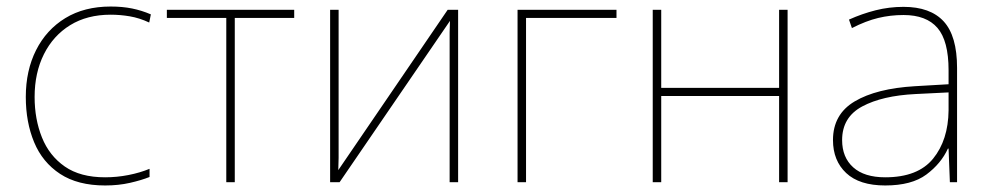

<svg xmlns="http://www.w3.org/2000/svg" viewBox="-20 -558 3034 588"><path d="M302 10Q218 10 164 -25.5Q110 -61 84.5 -122.5Q59 -184 59 -261Q59 -342 90.5 -404.5Q122 -467 180 -502.5Q238 -538 319 -538Q355 -538 384.5 -532Q414 -526 442 -514L437 -489Q407 -503 377.5 -508Q348 -513 319 -513Q247 -513 195 -481Q143 -449 114.5 -392Q86 -335 86 -261Q86 -193 108.5 -137Q131 -81 178.5 -48Q226 -15 302 -15Q338 -15 373.5 -22Q409 -29 438 -41V-16Q413 -6 378 2Q343 10 302 10Z M881 -503H699V0H673V-503H491V-528H881Z M1017 -114Q1017 -89 1017 -74.5Q1017 -60 1016 -37L1351 -528H1383V0H1357V-426Q1357 -447 1357 -459.5Q1357 -472 1358 -494L1020 0H991V-528H1017Z M1868 -528V-503H1591V0H1565V-528Z M2005 -528V-289H2366V-528H2392V0H2366V-264H2005V0H1979V-528Z M2747 -537Q2829 -537 2870 -492.5Q2911 -448 2911 -350V0H2889L2885 -103H2883Q2862 -57 2817 -23.5Q2772 10 2691 10Q2612 10 2571.5 -28Q2531 -66 2531 -129Q2531 -208 2597.5 -247.5Q2664 -287 2782 -294L2885 -300V-343Q2885 -433 2851 -472.5Q2817 -512 2747 -512Q2707 -512 2669.5 -503Q2632 -494 2589 -472L2580 -498Q2620 -516 2661.5 -526.5Q2703 -537 2747 -537ZM2784 -270Q2682 -265 2620.5 -232Q2559 -199 2559 -129Q2559 -76 2593 -45.5Q2627 -15 2691 -15Q2791 -15 2837.5 -72Q2884 -129 2885 -220V-275Z"/></svg>

Font: Noto Sans Thin
Style: Regular
Weight: 100
Designer: Monotype Design Team
Foundry: Monotype Imaging Inc.
Version: Version 2.007